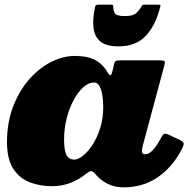

<svg xmlns="http://www.w3.org/2000/svg" viewBox="-20 -779 834 824"><path d="M488 -580Q562.5 -580 604.8 -624.2Q647 -668.5 667 -747Q669.5 -754.5 668.5 -756.8Q667.5 -759 659.5 -759H601Q592 -759 589.5 -755.2Q587 -751.5 583 -744.5Q576 -733 563 -721.5Q550 -710 515.5 -710Q479 -710 472.2 -723Q465.5 -736 466 -751Q466.5 -759 458.5 -759H401.5Q390 -759 388 -749.5Q376.5 -696 381.5 -658Q386.5 -620 412 -600Q437.5 -580 488 -580ZM423 -320Q423 -270 409.8 -228.5Q396.5 -187 376.5 -156.8Q356.5 -126.5 335.5 -110.2Q314.5 -94 299 -94Q276.5 -94 265.8 -113Q255 -132 255 -180Q255 -226.5 266 -270.2Q277 -314 295.8 -349Q314.5 -384 337.5 -404.5Q360.5 -425 384 -425Q398 -425 406.5 -410.2Q415 -395.5 419 -371.5Q423 -347.5 423 -320ZM759 -136.5Q770 -157 768 -164.5Q766 -172 748 -180.5L707 -199.5Q692.5 -206.5 686 -205Q679.5 -203.5 670.5 -186Q658 -162.5 646.2 -147Q634.5 -131.5 623.8 -124.2Q613 -117 603 -117Q589 -117 589 -131Q589 -135 590 -140.8Q591 -146.5 592 -151L685 -497Q689 -511 686.5 -515.5Q684 -520 665 -520H496Q480.5 -520 476 -516.5Q471.5 -513 469.5 -504L463.5 -477Q458.5 -455 453.2 -456.2Q448 -457.5 441.5 -468.5Q421.5 -504 388.2 -521.5Q355 -539 302 -539Q250 -539 198.2 -512.5Q146.5 -486 104 -437Q61.5 -388 35.8 -320.2Q10 -252.5 10 -170Q10 -95 37.5 -53.8Q65 -12.5 108.8 3.8Q152.5 20 202 20Q246.5 20 282 6Q317.5 -8 346 -30.5Q360 -41.5 366.8 -44Q373.5 -46.5 381.5 -39.5Q384.5 -37 388 -33.5Q391.5 -30 396 -24.5Q415 -3.5 443.8 10.8Q472.5 25 511 25Q593.5 25 656.5 -18Q719.5 -61 759 -136.5Z"/></svg>

Font: Besley Black
Style: Italic
Weight: 900
Italic angle: -13°
Designer: Owen Earl
Foundry: indestructible type*
Version: Version 2.001